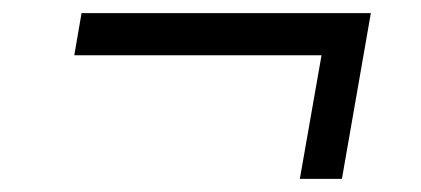

<svg xmlns="http://www.w3.org/2000/svg" viewBox="-20 -402 640 292"><path d="M436 -130 469 -318H93L104 -382H544L500 -130Z"/></svg>

Font: DM Mono Light
Style: Italic
Weight: 300
Italic angle: -10°
Designer: Colophon Foundry
Foundry: Colophon Foundry
Version: Version 1.000; ttfautohint (v1.8.2.53-6de2)